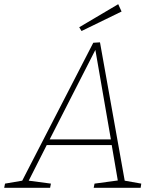

<svg xmlns="http://www.w3.org/2000/svg" viewBox="-55 -896 739 916"><path d="M188 -20 184 0H-35L-31 -20L51 -34L390 -692L422 -694L540 -34L619 -20L616 0H392L396 -20L507 -35L478 -204H168L82 -34ZM182 -231H474L400 -658ZM334 -748 323 -766 509 -876 525 -841Z"/></svg>

Font: Bitter ExtraLight
Style: Italic
Weight: 200
Italic angle: -9°
Designer: Sol Matas, and Bitter project Authors
Foundry: Sol Matas
Version: Version 2.001